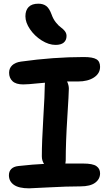

<svg xmlns="http://www.w3.org/2000/svg" viewBox="-20 -1008 598 1051"><path d="M284.2 -762.2Q247.1 -762.2 208.3 -786.6Q169.4 -811 144.3 -847.9Q119.1 -884.8 119.1 -918.9Q119.1 -951.7 136.7 -969.7Q154.3 -987.8 189.9 -987.8Q216.3 -987.8 233.2 -975.1Q250 -962.4 262.2 -929.2Q271 -903.8 286.1 -885Q301.3 -866.2 313.5 -857.9Q325.7 -849.6 335 -837.6Q344.2 -825.7 344.2 -811Q344.2 -788.1 329.1 -775.1Q314 -762.2 284.2 -762.2ZM139.2 22.9Q83 22.9 55.9 3.7Q28.8 -15.6 28.8 -48.8Q28.8 -69.8 41.7 -83Q54.7 -96.2 80.1 -99.1Q163.6 -108.4 221.2 -110.8Q209 -128.4 209 -152.8Q209 -229.5 217 -361.6Q225.1 -493.7 225.1 -540Q225.1 -551.3 226.1 -555.2Q207 -553.7 182.1 -551.3Q157.2 -548.8 139.9 -547.4Q122.6 -545.9 106.9 -545.9Q67.4 -545.9 48.6 -563.5Q29.8 -581.1 29.8 -609.9Q29.8 -634.3 46.6 -650.4Q63.5 -666.5 95.2 -670.9Q272.9 -695.8 439 -695.8Q487.3 -695.8 507.6 -683.8Q527.8 -671.9 527.8 -642.1Q527.8 -606 494.4 -584Q460.9 -562 407.2 -562H347.2Q356.9 -541.5 356.9 -522.9Q356.9 -498.5 348.4 -364.3Q339.8 -230 339.8 -128.9Q339.8 -122.6 337.9 -112.8H435.1Q487.8 -112.8 507.8 -98.6Q527.8 -84.5 527.8 -59.1Q527.8 -27.8 501 -7.8Q474.1 12.2 419.9 12.2Q345.2 12.2 248.8 17.6Q152.3 22.9 139.2 22.9Z"/></svg>

Font: Shantell Sans Bouncy
Style: Regular
Weight: 600
Designer: Stephen Nixon, Anya Danilova, Shantell Martin
Foundry: Arrow Type
Version: Version 1.006;[9816181b4]